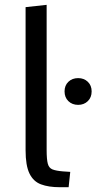

<svg xmlns="http://www.w3.org/2000/svg" viewBox="-20 -782 405 806"><path d="M231 3.9Q184.1 3.9 152.1 -8.1Q120.1 -20 103.8 -53.5Q87.4 -86.9 87.4 -151.4V-752L175.8 -761.7V-152.3Q175.8 -112.8 180.7 -94.7Q185.5 -76.7 200.4 -70.8Q215.3 -64.9 244.6 -62.5Q252.4 -62 259.8 -61.5Q267.1 -61 274.9 -60.5L268.1 3.9Q258.8 3.9 249.5 3.9Q240.2 3.9 231 3.9ZM308.1 -341.8Q283.2 -341.8 267.1 -357.4Q251 -373 251 -398.4Q251 -423.3 267.1 -438.7Q283.2 -454.1 308.1 -454.1Q332.5 -454.1 348.6 -438.7Q364.7 -423.3 364.7 -398.4Q364.7 -373 348.6 -357.4Q332.5 -341.8 308.1 -341.8Z"/></svg>

Font: Comme
Style: Regular
Weight: 400
Designer: Vernon Adams
Foundry: Vernon Adams
Version: Version 1.000;gftools[0.9.27]